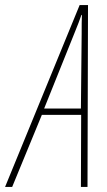

<svg xmlns="http://www.w3.org/2000/svg" viewBox="-76 -737 421 757"><path d="M-56 0H-28L89 -284H244L243 0H269L271 -717H238ZM98 -309 217 -605C230 -637 239 -660 245 -678H247C246 -660 246 -634 246 -606L243 -309Z"/></svg>

Font: Noto Sans ExtraCondensed Thin
Style: Italic
Weight: 100
Width: 2
Italic angle: -12°
Designer: Monotype Design Team
Foundry: Monotype Imaging Inc.
Version: Version 2.013